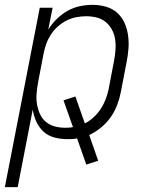

<svg xmlns="http://www.w3.org/2000/svg" viewBox="-44 -562 614 792"><path d="M-24 210 120 -530H173L155 -440Q170 -464 190.5 -484Q211 -504 235 -517.5Q259 -531 285.5 -536.5Q312 -542 338 -542Q366 -542 392.5 -534.5Q419 -527 438.5 -510Q458 -493 469 -469Q480 -445 484 -418Q488 -391 486 -362.5Q484 -334 478 -305L455 -185Q450 -158 440 -131Q430 -104 413.5 -80Q397 -56 373.5 -36.5Q350 -17 324 -5L361 101L312 117L274 9Q264 11 254 11.5Q244 12 234 12Q206 12 180 5Q154 -2 135.5 -19Q117 -36 106 -60Q95 -84 91 -110L29 210ZM226 -35Q233 -35 241 -35.5Q249 -36 257 -38L218 -148L267 -164L306 -53Q326 -63 343 -79Q360 -95 372 -113.5Q384 -132 392 -153Q400 -174 404 -194L427 -314Q431 -337 432.5 -359Q434 -381 430.5 -402Q427 -423 417 -441Q407 -459 391 -472Q375 -485 354 -490Q333 -495 311 -495Q291 -495 270.5 -491Q250 -487 231 -477.5Q212 -468 195 -453Q178 -438 166 -419.5Q154 -401 147 -381.5Q140 -362 136 -342L113 -222Q109 -199 107 -176.5Q105 -154 108.5 -133Q112 -112 120.5 -92.5Q129 -73 145 -59.5Q161 -46 182 -40.5Q203 -35 226 -35Z"/></svg>

Font: Lode Dark
Style: Italic
Weight: 400
Italic angle: -11°
Monospace: yes
Designer: Belleve Invis
Foundry: Belleve Invis
Version: Version 29.2.0; ttfautohint (v1.8.3)